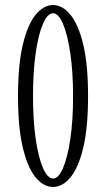

<svg xmlns="http://www.w3.org/2000/svg" viewBox="-20 -731 422 762"><path d="M190.5 11Q153 11 121.2 -27.2Q89.5 -65.5 70.5 -145.2Q51.5 -225 51.5 -349Q51.5 -473.5 70.5 -553.5Q89.5 -633.5 121.2 -672.2Q153 -711 190.5 -711Q228 -711 259.8 -672.2Q291.5 -633.5 310.5 -553.5Q329.5 -473.5 329.5 -349Q329.5 -225 310.5 -145.2Q291.5 -65.5 259.8 -27.2Q228 11 190.5 11ZM190.5 -22.5Q212 -22.5 230 -63.8Q248 -105 259 -178.8Q270 -252.5 270 -349Q270 -445.5 259 -520Q248 -594.5 230 -636.5Q212 -678.5 190.5 -678.5Q169 -678.5 150.8 -637Q132.5 -595.5 121.8 -521.2Q111 -447 111 -349Q111 -251 122 -177.5Q133 -104 151 -63.2Q169 -22.5 190.5 -22.5Z"/></svg>

Font: Imbue 10pt Light
Style: Regular
Weight: 300
Designer: Tyler Finck
Foundry: Etcetera Type Company
Version: Version 1.102; ttfautohint (v1.8.3)